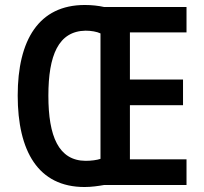

<svg xmlns="http://www.w3.org/2000/svg" viewBox="-20 -808 819 770"><path d="M320 -788C136 -788 51 -648 51 -425C51 -202 133 -58 319 -58C347 -58 374 -62 397 -66H728V-169H501V-386H714V-489H501V-678H728V-780H397C375 -785 348 -788 320 -788ZM323 -685C345 -685 369 -681 383 -674V-171C369 -166 345 -163 323 -163C215 -164 174 -261 174 -424C174 -586 214 -683 323 -685Z"/></svg>

Font: Noto Sans Malayalam UI Condensed SemiBold
Style: Regular
Weight: 600
Width: 3
Designer: Jelle Bosma - Monotype Design Team
Foundry: Monotype Imaging Inc.
Version: Version 2.104